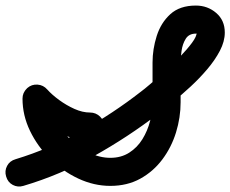

<svg xmlns="http://www.w3.org/2000/svg" viewBox="-70 -621 829 691"><path d="M14 48Q-6 54 -24 44.5Q-42 35 -48 14Q-54 -6 -44.5 -24Q-35 -42 -14 -48Q108 -85 222.5 -149Q337 -213 437 -291Q448 -299 471.5 -319Q495 -339 523.5 -364.5Q552 -390 578 -417Q604 -444 621 -467Q638 -490 638 -504Q638 -504 638 -504Q639 -500 635 -500Q610 -500 598.5 -481.5Q587 -463 583.5 -438.5Q580 -414 580 -396Q580 -360 580 -324.5Q580 -289 580 -253Q580 -198 563.5 -144.5Q547 -91 514.5 -47.5Q482 -4 435 22Q388 48 327 48Q268 48 211.5 21.5Q155 -5 110 -49.5Q65 -94 38 -150Q11 -206 11 -266Q11 -287 26 -301.5Q41 -316 62 -316Q82 -316 97 -301.5Q112 -287 112 -266Q112 -227 131 -189Q150 -151 181.5 -120.5Q213 -90 251 -71.5Q289 -53 327 -53Q366 -53 395 -71.5Q424 -90 442.5 -120Q461 -150 470 -185Q479 -220 479 -253Q479 -289 479 -324.5Q479 -360 479 -396Q479 -444 494 -491.5Q509 -539 543 -570Q577 -601 635 -601Q677 -601 708 -574.5Q739 -548 739 -504Q739 -472 721.5 -438.5Q704 -405 676 -372Q648 -339 615.5 -309Q583 -279 552 -254Q521 -229 499 -211Q391 -128 268.5 -59.5Q146 9 14 48Q14 48 14 48Q14 48 14 48ZM28 -304Q44 -318 65 -316.5Q86 -315 100 -299Q117 -280 143 -261Q169 -242 198 -229Q227 -216 254 -216Q275 -216 290 -201.5Q305 -187 305 -166Q305 -145 290 -130Q275 -115 254 -115Q212 -115 169 -131.5Q126 -148 88 -175Q50 -202 24 -233Q10 -248 11.5 -269Q13 -290 28 -304Z"/></svg>

Font: FRB American Cursive Ultra
Style: Bold Italic
Weight: 1000
Italic angle: -25°
Version: Version 2.0;Modular Font Editor K font №1